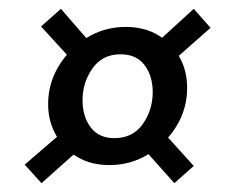

<svg xmlns="http://www.w3.org/2000/svg" viewBox="-20 -479 520 435"><path d="M228 -105Q186 -105 155 -123.5Q124 -142 106.5 -173.5Q89 -205 89 -243Q89 -289 112.5 -328.5Q136 -368 176 -393Q216 -418 265 -418Q307 -418 338 -399.5Q369 -381 386.5 -350Q404 -319 404 -280Q404 -233 380 -193.5Q356 -154 316 -129.5Q276 -105 228 -105ZM74 -64 36 -106 130 -187 166 -146ZM375 -64 301 -147 344 -186 419 -103ZM239 -166Q281 -166 303.5 -198Q326 -230 326 -270Q326 -307 307.5 -331.5Q289 -356 253 -356Q212 -356 189.5 -324Q167 -292 167 -252Q167 -215 185.5 -190.5Q204 -166 239 -166ZM149 -336 73 -419 118 -459 191 -375ZM363 -333 327 -375 419 -459 457 -416Z"/></svg>

Font: Yrsa Medium
Style: Italic
Weight: 500
Italic angle: -7.10001°
Designer: Anna Giedrys (Yrsa+Rasa design), David Brezina (Yrsa art-direction, Rasa art-direction, design)
Foundry: Rosetta Type Foundry
Version: Version 2.004